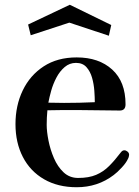

<svg xmlns="http://www.w3.org/2000/svg" viewBox="-20 -780 585 806"><path d="M378 -351Q378 -371 376 -399Q374 -427 366.5 -453.5Q359 -480 343 -498Q327 -516 299 -516Q272 -516 251.5 -498.5Q231 -481 217 -454.5Q203 -428 195 -399.5Q187 -371 183 -349Q200 -349 216.5 -348.5Q233 -348 249 -348Q314 -348 378 -351ZM522 -130Q522 -127 520.5 -121.5Q519 -116 517 -113Q510 -97 491 -76.5Q472 -56 457 -45Q390 6 302 6Q223 6 165 -27.5Q107 -61 76 -121Q45 -181 45 -259Q45 -337 75.5 -400.5Q106 -464 163.5 -501.5Q221 -539 302 -539Q395 -539 451 -488Q507 -437 507 -342Q507 -316 483 -316Q439 -316 395 -317Q351 -318 307 -318Q275 -318 243 -318Q211 -318 179 -317Q176 -287 176 -256Q176 -228 183.5 -190Q191 -152 206.5 -116Q222 -80 247 -56.5Q272 -33 308 -33Q353 -33 383.5 -46Q414 -59 438 -83Q462 -107 487 -140Q490 -144 493.5 -146.5Q497 -149 502 -149Q509 -149 515.5 -143.5Q522 -138 522 -130ZM447 -675 437 -630 271 -685 109 -632 98 -677 273 -760Z"/></svg>

Font: Kaisei Decol
Style: Bold
Weight: 700
Designer: Font-Kai, 金井和夫
Foundry: KAZUO KANAI
Version: Version 5.003